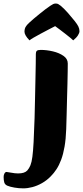

<svg xmlns="http://www.w3.org/2000/svg" viewBox="-135 -800 461 1065"><path d="M-5.9 244.8Q-30.8 244.8 -55.2 240.5Q-79.5 236.3 -94.3 230Q-107.9 224 -111.4 211.6Q-114.9 199.2 -114.9 181.4Q-114.9 169.9 -110.1 161.9Q-105.4 153.8 -98.6 153.8Q-93.6 153.8 -72.8 157.9Q-52 162 -34.7 162Q-16.5 162 -3.8 157.9Q8.9 153.8 16.7 145.3Q26.9 133.6 33.8 116.8Q40.6 100 44.6 69.9Q48.6 39.9 51.4 -11.9Q54.3 -63.6 56.8 -145.2Q58.3 -200.6 59.4 -255.9Q60.5 -311.3 61.6 -360.4Q62.8 -409.5 63.3 -446.5Q63.8 -483.4 63.8 -500.9Q63.8 -512.4 69 -517.8Q74.3 -523.2 90.6 -523.2Q123.5 -523.2 158.5 -515Q193.4 -506.7 217.1 -490.1Q240.9 -473.5 240.9 -447.9Q240.9 -434.6 240.5 -404.5Q240.1 -374.5 239.1 -334.3Q238.1 -294.2 236.8 -249.6Q235.6 -205 234.6 -162.1Q233.6 -119.1 232.3 -84.1Q230.4 -28.5 223.1 13.2Q215.9 54.8 204.5 85.4Q193.1 116.1 178.6 138.2Q164.2 160.4 146.7 177.9Q124.4 200.9 97.9 215.8Q71.4 230.8 44.7 237.8Q18.1 244.8 -5.9 244.8ZM28.7 -576.1Q14.1 -591 7.5 -602.9Q0.8 -614.8 0.8 -624Q0.8 -631.8 2.7 -640Q4.6 -648.1 11.1 -656.6Q15.1 -662.6 26.2 -673.2Q37.3 -683.8 52.4 -696.5Q67.5 -709.2 84.1 -722.7Q100.7 -736.1 116.2 -748Q131.7 -759.8 143.5 -767.6Q154.3 -774.6 160.2 -777.5Q166.1 -780.4 174.4 -780.4Q182.4 -780.4 187.8 -777.5Q193.2 -774.6 202.3 -767.6Q221.8 -750.9 242.1 -727.9Q262.3 -704.9 278.6 -684.3Q294.8 -663.8 299.5 -653.3Q302.8 -646.6 304.3 -640.1Q305.8 -633.6 305.8 -626.6Q305.8 -617.3 297.4 -604Q289 -590.7 271.2 -576.1Q267.4 -580.4 255.4 -590.1Q243.4 -599.8 227.9 -612Q212.4 -624.2 197 -635.7Q181.6 -647.3 170.9 -655Q155.7 -647.5 134.1 -636Q112.5 -624.5 90.2 -612.8Q68 -601.1 51.1 -591.1Q34.2 -581.2 28.7 -576.1Z"/></svg>

Font: Briem Hand Thin
Style: Regular
Weight: 100
Designer: Gunnlaugur SE Briem, Eben Sorkin
Foundry: Sorkin Type Co.
Version: Version 1.003